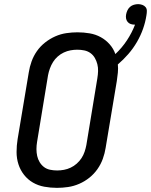

<svg xmlns="http://www.w3.org/2000/svg" viewBox="-20 -899 729 927"><path d="M255 8Q224 8 194 2.5Q164 -3 139 -17.5Q114 -32 96 -55Q78 -78 69 -106Q60 -134 60 -165Q60 -196 65 -227L119 -550Q123 -576 132.5 -602.5Q142 -629 158.5 -652.5Q175 -676 198 -694Q221 -712 247 -723.5Q273 -735 300.5 -739Q328 -743 354 -743Q384 -743 413 -738Q442 -733 466.5 -719.5Q491 -706 509.5 -685Q528 -664 537 -638Q569 -668 593 -704.5Q617 -741 632 -780H630Q620 -780 611 -783Q602 -786 596 -793.5Q590 -801 588.5 -810.5Q587 -820 589 -830Q591 -840 595.5 -849.5Q600 -859 608 -866Q616 -873 626.5 -876Q637 -879 647 -879Q657 -879 667 -875.5Q677 -872 683 -864.5Q689 -857 689 -846.5Q689 -836 687 -825Q682 -792 670.5 -759.5Q659 -727 641 -696Q623 -665 599.5 -638Q576 -611 549 -588Q551 -568 549 -548Q547 -528 544 -508L490 -185Q486 -159 476.5 -132.5Q467 -106 450.5 -82.5Q434 -59 411.5 -41Q389 -23 362.5 -11.5Q336 0 308.5 4Q281 8 255 8ZM256 -76Q272 -76 288.5 -79Q305 -82 321 -89.5Q337 -97 350.5 -109Q364 -121 373.5 -135.5Q383 -150 388.5 -166.5Q394 -183 397 -199L450 -521Q453 -539 453.5 -556Q454 -573 450 -589Q446 -605 438 -619Q430 -633 417 -642.5Q404 -652 387.5 -655.5Q371 -659 353 -659Q337 -659 320.5 -656Q304 -653 288 -645.5Q272 -638 258.5 -626Q245 -614 236 -599.5Q227 -585 221 -568.5Q215 -552 212 -536L159 -214Q156 -196 156 -179Q156 -162 159.5 -146Q163 -130 171.5 -116Q180 -102 192.5 -92.5Q205 -83 221.5 -79.5Q238 -76 256 -76Z"/></svg>

Font: Iosevka Etoile Medium
Style: Italic
Weight: 500
Italic angle: -9°
Designer: Belleve Invis
Foundry: Belleve Invis
Version: Version 22.1.2; ttfautohint (v1.8.4)